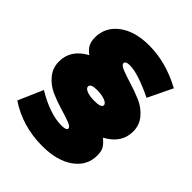

<svg xmlns="http://www.w3.org/2000/svg" viewBox="-220 -815 1025 1025"><g transform="rotate(45 293.0 -302.0)"><path d="M490 -486Q366 -546 305 -546Q272 -546 272 -530Q272 -516 302.5 -504Q333 -492 376 -479Q419 -466 462.5 -447.5Q506 -429 536.5 -393Q567 -357 567 -308Q567 -220 476 -171Q501 -150 511.5 -132Q522 -114 522 -82Q522 -5 456 42.5Q390 90 278 90Q129 90 12 12L73 -128Q186 -60 273 -60Q311 -60 311 -75Q311 -88 281 -99Q251 -110 208.5 -122.5Q166 -135 124 -153.5Q82 -172 52 -208Q22 -244 22 -293Q22 -382 113 -431Q86 -451 76.5 -471Q67 -491 67 -519Q67 -597 131 -645.5Q195 -694 303 -694Q430 -694 557 -625ZM274 -329Q226 -329 226 -308Q226 -294 248 -285.5Q270 -277 304 -277Q357 -277 357 -297Q357 -311 332 -320Q307 -329 274 -329Z"/></g></svg>

Font: MontserratBlack
Style: Regular
Weight: 900
Designer: Julieta Ulanovsky
Foundry: Julieta Ulanovsky
Version: Version 4.000